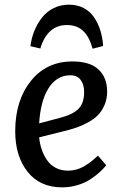

<svg xmlns="http://www.w3.org/2000/svg" viewBox="-20 -785 521 819"><path d="M273.9 -765.1Q309.1 -765.1 336.4 -751Q363.8 -736.8 380.9 -711.9Q397.9 -687 407.7 -656.2Q417.5 -625.5 419.9 -588.9L375 -577.1Q361.3 -627.9 334.7 -653.1Q308.1 -678.2 265.1 -678.2Q182.6 -678.2 151.9 -578.1L109.9 -587.9Q113.8 -621.1 126 -651.9Q138.2 -682.6 158 -708.5Q177.7 -734.4 207.8 -749.8Q237.8 -765.1 273.9 -765.1ZM289.1 -522.9Q363.8 -522.9 400.4 -488.5Q437 -454.1 437 -394Q437 -362.3 425.5 -336.2Q414.1 -310.1 397 -293Q379.9 -275.9 353.8 -262Q327.6 -248 304.2 -240.2Q280.8 -232.4 251 -225.1L147 -199.2Q149.4 -172.9 157.5 -148.7Q165.5 -124.5 179.7 -103.3Q193.8 -82 216.8 -69.6Q239.7 -57.1 269 -57.1Q290 -57.1 309.3 -63Q328.6 -68.8 345.9 -80.1Q363.3 -91.3 373.5 -99.6Q383.8 -107.9 397.9 -121.1L433.1 -80.1Q421.9 -66.4 407.5 -52.7Q393.1 -39.1 369.4 -22.7Q345.7 -6.3 313.2 3.9Q280.8 14.2 245.1 14.2Q150.4 14.2 97.7 -52.2Q44.9 -118.7 44.9 -225.1Q44.9 -356.4 111.6 -439.7Q178.2 -522.9 289.1 -522.9ZM338.9 -392.1Q338.9 -423.8 324.2 -443.8Q309.6 -463.9 279.8 -463.9Q222.7 -463.9 187.7 -409.7Q152.8 -355.5 147 -258.8L235.8 -282.2Q290.5 -296.4 314.7 -320.8Q338.9 -345.2 338.9 -392.1Z"/></svg>

Font: Literata Book Medium
Style: Italic
Weight: 500
Italic angle: -3°
Designer: Latin by Veronika Burian and Jose Scaglione. Greek by Irene Vlachou. Cyrillic by Vera Evstafieva
Foundry: TypeTogether
Version: Version 1.003;PS 001.003;hotconv 1.0.88;makeotf.lib2.5.64775